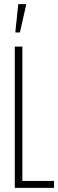

<svg xmlns="http://www.w3.org/2000/svg" viewBox="-20 -915 283 935"><path d="M52 0V-688H89V-34H243V0ZM55 -757V-762L69 -895H107V-890L77 -757Z"/></svg>

Font: Saira UltraCondensed Thin
Style: Regular
Weight: 250
Width: 1
Designer: Hector Gatti with collaboration of the Omnibus-Type team
Foundry: Omnibus-Type
Version: Version 1.101